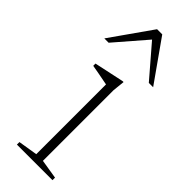

<svg xmlns="http://www.w3.org/2000/svg" viewBox="-248 -701 723 723"><g transform="rotate(45 113.0 -340.0)"><path d="M150 -450.5 145 -402V-26L222 -13.5V0H32.5V-13.5L109.5 -26V-397.5Q104 -398.5 90 -401.2Q76 -404 58.8 -407.2Q41.5 -410.5 26 -413V-425L145 -450.5ZM-17.5 -515.5 98.5 -680.5H126L242.5 -515.5H219.5L102 -652H123.5L5.5 -515.5Z"/></g></svg>

Font: Newsreader 16pt 16pt ExtraLight
Style: Regular
Weight: 250
Version: Version 1.003